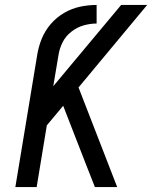

<svg xmlns="http://www.w3.org/2000/svg" viewBox="-20 -755 616 775"><path d="M42 0H128L169 -249L235 -328L328 -89L363 0H453L297 -402L574 -735H469L195 -407L216 -532Q220 -559 232.5 -584Q245 -609 268 -627Q291 -645 317.5 -652.5Q344 -660 370 -660V-735Q337 -735 303.5 -728Q270 -721 239 -703Q208 -685 184.5 -657.5Q161 -630 148 -597.5Q135 -565 130 -532Z"/></svg>

Font: Iosevka Sparkle
Style: Italic
Weight: 400
Italic angle: -9°
Designer: Belleve Invis
Foundry: Belleve Invis
Version: Version 4.5.0; ttfautohint (v1.8.3)